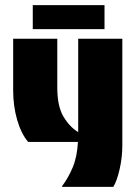

<svg xmlns="http://www.w3.org/2000/svg" viewBox="-20 -550 533 744"><path d="M221 174 220 172Q245 139 262 98Q279 57 282 0H89Q62 -32 46.5 -85.5Q31 -139 31 -200V-400H202V-211Q202 -138 226 -98Q250 -58 283 -38V-400H454V14Q454 60 443.5 106Q433 152 419 174ZM107 -437V-530H385V-437Z"/></svg>

Font: Tac One
Style: Regular
Weight: 400
Designer: Oluseyi Olusanya, David Udoh, Eyiyemi Adegbite, Mirko Velimirović
Version: Version 1.003; ttfautohint (v1.8.4.7-5d5b)